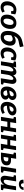

<svg xmlns="http://www.w3.org/2000/svg" viewBox="2946 -3786 853 6786"><g transform="rotate(90 3373.0 -393.5)"><path d="M230.8 12.1Q173.6 12.1 127.2 -12.3Q80.9 -36.7 53.7 -87.5Q26.6 -138.3 26.6 -216.1Q26.6 -288.2 50.2 -348.9Q73.8 -409.6 114.9 -453.7Q156 -497.8 210.8 -522.1Q265.6 -546.4 328.1 -546.4Q366.3 -546.4 406.7 -536.4Q447.2 -526.4 487.3 -505.1L464.6 -359.5H373.6L370.1 -440.9L383.6 -426.5Q347.1 -445.6 313.9 -445.6Q279.6 -445.6 252.3 -427Q225 -408.5 206.2 -376.8Q187.3 -345.1 177.1 -305.6Q167 -266.1 167 -223.9Q167 -153.5 193.1 -123Q219.2 -92.4 262.1 -92.4Q288.9 -92.4 320.4 -103.2Q351.9 -114 386.1 -132.6L424.5 -48.4Q375.6 -18.3 326 -3.1Q276.3 12.1 230.8 12.1Z M797.5 -546.4Q858.4 -546.4 904.4 -524.6Q950.4 -502.8 976.4 -454.6Q1002.3 -406.4 1002.3 -326.9Q1002.3 -264.1 984.1 -203.8Q965.9 -143.4 928.9 -94.5Q892 -45.6 835.5 -16.7Q779 12.1 701.6 12.1Q641.4 12.1 595.2 -9.9Q549.1 -31.9 523.3 -79.9Q497.6 -127.9 497.6 -206.4Q497.6 -269.4 515.4 -329.6Q533.3 -389.9 570.2 -438.9Q607.2 -488 663.7 -517.2Q720.2 -546.4 797.5 -546.4ZM778.9 -444.9Q739.9 -444.9 712.8 -420.4Q685.7 -395.9 669.5 -358.4Q653.3 -320.8 645.6 -279.8Q637.9 -238.8 637.9 -206Q637.9 -151.5 657.5 -120.5Q677 -89.4 720 -89.4Q758.6 -89.4 785.6 -113.9Q812.5 -138.3 829.6 -176.2Q846.6 -214.1 854.3 -255.2Q861.9 -296.2 861.9 -329.3Q861.9 -383.4 842.4 -414.1Q822.8 -444.9 778.9 -444.9Z M1286.1 11.5Q1245.1 11.5 1207.1 0.2Q1169.1 -11 1138.8 -39.3Q1108.5 -67.5 1091 -116.9Q1073.4 -166.3 1073.4 -242.3Q1073.4 -323.2 1094 -401.2Q1114.5 -479.1 1153.7 -546.1Q1192.8 -613.1 1248.5 -662.4Q1304.3 -711.7 1374.6 -735.7Q1403.2 -745.9 1443.4 -755.5Q1483.7 -765.1 1529.4 -776Q1575 -786.8 1618.2 -800.1L1645.3 -671.7Q1585.8 -651.5 1535.7 -642.4Q1485.5 -633.2 1445.1 -625.8Q1404.6 -618.4 1372.4 -602.8Q1323.1 -579.6 1292.5 -536.3Q1262 -493.1 1246 -439.7Q1229.9 -386.3 1223.9 -332.6Q1217.9 -278.9 1217.9 -233.7Q1217.9 -197.1 1223.6 -171.9Q1229.3 -146.6 1240.2 -131.3Q1251.1 -115.9 1266.4 -109.3Q1281.6 -102.7 1301.1 -102.7Q1341.5 -102.7 1369.6 -124.3Q1397.6 -145.9 1414.7 -179.1Q1431.7 -212.3 1439.6 -247.9Q1447.4 -283.5 1447.4 -311.5Q1447.4 -367 1423.1 -390.9Q1398.8 -414.9 1360.1 -414.9Q1323.7 -414.9 1285.1 -396.7Q1246.6 -378.5 1209.4 -348.2L1216.2 -439.7Q1269 -478.6 1322.2 -499.9Q1375.4 -521.2 1425.1 -521.2Q1471.6 -521.2 1509.8 -500.8Q1548 -480.4 1570.9 -438.1Q1593.9 -395.9 1593.9 -329.6Q1593.9 -271.5 1575.1 -211.9Q1556.2 -152.4 1518.4 -101.5Q1480.7 -50.6 1422.5 -19.6Q1364.4 11.5 1286.1 11.5Z M1861.8 12.1Q1804.6 12.1 1758.2 -12.3Q1711.9 -36.7 1684.7 -87.5Q1657.6 -138.3 1657.6 -216.1Q1657.6 -288.2 1681.2 -348.9Q1704.8 -409.6 1745.9 -453.7Q1787 -497.8 1841.8 -522.1Q1896.6 -546.4 1959.1 -546.4Q1997.3 -546.4 2037.7 -536.4Q2078.2 -526.4 2118.3 -505.1L2095.6 -359.5H2004.6L2001.1 -440.9L2014.6 -426.5Q1978.1 -445.6 1944.9 -445.6Q1910.6 -445.6 1883.3 -427Q1856 -408.5 1837.2 -376.8Q1818.3 -345.1 1808.1 -305.6Q1798 -266.1 1798 -223.9Q1798 -153.5 1824.1 -123Q1850.2 -92.4 1893.1 -92.4Q1919.9 -92.4 1951.4 -103.2Q1982.9 -114 2017.1 -132.6L2055.5 -48.4Q2006.6 -18.3 1957 -3.1Q1907.3 12.1 1861.8 12.1Z M2746.9 4.7 2800.1 -329.6Q2805.7 -362.2 2803.7 -386.1Q2801.7 -410.1 2791.5 -423.4Q2781.3 -436.7 2761.5 -436.7Q2742.1 -436.7 2721.2 -423.7Q2700.2 -410.7 2680.6 -384.8Q2661 -358.9 2645.1 -319.6Q2629.2 -280.2 2621 -227.2L2585.5 0H2447.5L2500.7 -329.6Q2506.3 -362.2 2504.4 -386.1Q2502.4 -410.1 2492.2 -423.4Q2481.9 -436.7 2462.1 -436.7Q2443.1 -436.7 2422.1 -423.7Q2401.2 -410.7 2381.4 -384.8Q2361.6 -358.9 2345.7 -319.6Q2329.8 -280.2 2321.6 -227.2L2286.2 0H2148.2L2220.7 -457L2277.1 -416.3L2150 -457.9L2161.5 -530.9L2363.3 -538L2326.3 -368.2L2283.8 -292.1Q2304.9 -381.9 2345.2 -437.9Q2385.5 -493.9 2433.9 -520.1Q2482.4 -546.4 2525.2 -546.4Q2566.7 -546.4 2595.4 -525.2Q2624.1 -503.9 2636.8 -464.9Q2649.4 -425.8 2641.5 -373L2636.9 -343L2585.2 -292.1Q2606.3 -381.9 2646.3 -437.9Q2686.2 -493.9 2734 -520.1Q2781.7 -546.4 2824.5 -546.4Q2867.4 -546.4 2896.8 -523.5Q2926.2 -500.5 2938.8 -459.1Q2951.5 -417.6 2942.2 -361.4L2896.7 -73.6L2837.2 -118.4L2969.1 -75.7L2957.5 -0.6Z M3256.6 12Q3190.1 12 3141.1 -10.2Q3092 -32.4 3065.3 -79.9Q3038.5 -127.4 3038.5 -203.3Q3038.5 -275.5 3062.2 -337.9Q3085.9 -400.3 3128.2 -447.1Q3170.6 -493.9 3226.3 -520.2Q3282.1 -546.5 3346.1 -546.5Q3424.3 -546.5 3469.8 -508.3Q3515.3 -470 3515.3 -408.1Q3515.3 -344.5 3464.9 -299.7Q3414.6 -254.9 3319.1 -232Q3223.5 -209.1 3088.1 -209.1L3100.2 -293.8Q3191.3 -293.8 3254.7 -302.9Q3318.1 -311.9 3350.8 -333.8Q3383.5 -355.7 3383.5 -393.2Q3383.5 -417.7 3369.4 -434.6Q3355.2 -451.4 3326.4 -451.4Q3299.7 -451.4 3273.2 -434.1Q3246.6 -416.8 3224.4 -385.4Q3202.2 -354 3188.9 -311Q3175.6 -268 3175.6 -216.4Q3175.6 -144.7 3201.2 -114.9Q3226.8 -85.1 3270.7 -85.1Q3302.3 -85.1 3323.5 -96.3Q3344.8 -107.6 3356.2 -126.7Q3367.7 -145.8 3367.7 -168.2Q3367.7 -196.9 3348.9 -216.7Q3330.1 -236.4 3291.7 -238.2L3305.8 -298.7Q3362.9 -296.4 3407.1 -280.7Q3451.3 -265 3476.6 -234.8Q3501.9 -204.5 3501.5 -158.8Q3501.1 -106.9 3467.9 -68.2Q3434.7 -29.5 3379.5 -8.7Q3324.2 12 3256.6 12Z M3787.5 12Q3729 12 3682.1 -11.2Q3635.2 -34.4 3607.8 -83.5Q3580.4 -132.5 3580.4 -209.7Q3580.4 -274.1 3600.5 -334.3Q3620.6 -394.5 3659.3 -442.3Q3698.1 -490.1 3753.8 -518.1Q3809.5 -546.1 3880.8 -546.1Q3964.8 -546.1 4012.3 -507.8Q4059.9 -469.4 4059.9 -406.3Q4059.9 -358.6 4033 -322.6Q4006 -286.6 3960.3 -262.2Q3914.7 -237.8 3857.1 -225.6Q3799.5 -213.4 3738.3 -213.4Q3727.3 -213.4 3718.5 -213.6Q3709.7 -213.8 3702.7 -214.4L3710.4 -302.5Q3720.7 -301.5 3731.4 -300.7Q3742.1 -299.9 3753 -299.9Q3784.1 -299.9 3814.5 -305.7Q3845 -311.5 3869.6 -323Q3894.3 -334.4 3909.2 -351.8Q3924.1 -369.3 3924.1 -392.2Q3924.1 -416.3 3907.5 -431.8Q3890.9 -447.4 3861.5 -447.4Q3827.3 -447.4 3800.4 -425.8Q3773.5 -404.2 3755 -369.2Q3736.5 -334.2 3726.8 -293.1Q3717 -252 3717 -212.9Q3717 -147.3 3744.3 -118Q3771.6 -88.7 3818.3 -88.7Q3850.8 -88.7 3888.8 -100.7Q3926.8 -112.7 3968 -134.3L4004 -52.8Q3949.3 -20.6 3893.8 -4.3Q3838.3 12 3787.5 12Z M4110.4 0 4184 -470.6 4192.4 -434.7 4112.6 -457.9 4124.2 -530.9 4332.1 -538 4292.8 -289.3 4263.3 -328.3H4524.1L4478.6 -284.1L4518.3 -534.3H4655.6L4582.4 -73.6L4566.6 -100.6L4656.2 -73.3L4645.3 -0.3L4432.6 4.7L4475.6 -264.5L4505.4 -226.1H4245.3L4289.4 -269.9L4247.4 0Z M4740.4 0 4814 -470.6 4822.4 -434.7 4742.6 -457.9 4754.2 -530.9 4962.1 -538 4922.8 -289.3 4893.3 -328.3H5154.1L5108.6 -284.1L5148.3 -534.3H5285.6L5212.4 -73.6L5196.6 -100.6L5286.2 -73.3L5275.3 -0.3L5062.6 4.7L5105.6 -264.5L5135.4 -226.1H4875.3L4919.4 -269.9L4877.4 0Z M5523.4 -74.8 5505.4 -94.7H5564.7Q5610.1 -94.7 5635.9 -108.8Q5661.6 -122.8 5673 -146.4Q5684.4 -169.9 5684.4 -197.5Q5684.4 -223.4 5674.6 -237Q5664.9 -250.6 5647.5 -255.8Q5630.1 -260.9 5607.6 -260.9H5529.3L5554.1 -279.5ZM5560.5 -328.5 5547 -355.7H5642.6Q5663.1 -355.7 5687.4 -353Q5711.8 -350.4 5735.8 -342.1Q5759.7 -333.8 5780.1 -317.1Q5800.5 -300.4 5812.6 -273.4Q5824.8 -246.4 5824.8 -205.6Q5824.8 -149.9 5805 -112.8Q5785.3 -75.6 5753.7 -53Q5722.1 -30.3 5685.5 -18.9Q5649 -7.5 5614.4 -3.7Q5579.8 0 5555.6 0H5372.1L5449.4 -503.4L5499 -416.3L5371.3 -457.9L5382.8 -530.9L5592.1 -538ZM5860.9 4.7 5946 -534.3H6084L6003.3 -26.5L5954.7 -116.3L6082.5 -73.6L6070.9 -0.6Z M6320.3 12.1Q6274.4 12.5 6243 -10.5Q6211.6 -33.5 6199.1 -74.7Q6186.6 -116 6194.9 -171.5L6240.1 -460.4L6251.2 -434L6170.8 -457.9L6182.3 -530.9L6390.9 -538L6337 -204.7Q6332.4 -172.8 6334.8 -148.8Q6337.1 -124.8 6348.6 -111.2Q6360.2 -97.6 6382 -97.6Q6403.1 -97.6 6425.7 -110.1Q6448.3 -122.6 6468.8 -148.5Q6489.2 -174.3 6505.3 -213.7Q6521.3 -253 6529.5 -307L6565 -534.3H6703L6630.8 -75.2L6614.2 -99.9L6702.8 -72.9L6691.3 -0.6L6495.6 4.7L6525.8 -168.2L6568.7 -242.1Q6548.9 -154 6507.8 -97.7Q6466.6 -41.4 6417.2 -14.8Q6367.8 11.8 6320.3 12.1ZM6490.7 -633.3Q6443.3 -633.3 6405.5 -650Q6367.6 -666.6 6347.4 -702.2Q6327.2 -737.7 6333.3 -794.3L6460.3 -800.4Q6454.6 -751.8 6473.2 -729.5Q6491.8 -707.2 6520.6 -707.2Q6550.6 -707.2 6574 -729.9Q6597.5 -752.5 6601.1 -795.7L6696.7 -800.4Q6689.4 -742.8 6659.1 -705.6Q6628.8 -668.4 6584.5 -650.8Q6540.2 -633.3 6490.7 -633.3Z"/></g></svg>

Font: Bitter Thin
Style: Italic
Weight: 100
Italic angle: -9°
Designer: Sol Matas, and Bitter project Authors
Foundry: Sol Matas
Version: Version 2.002